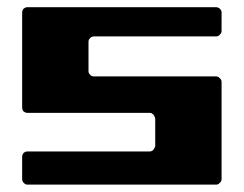

<svg xmlns="http://www.w3.org/2000/svg" viewBox="-20 -500 660 520"><path d="M580.1 -417Q580.1 -413.1 579.1 -411.1Q578.1 -408.2 575.2 -406.2Q573.2 -403.3 570.3 -402.3Q568.4 -401.4 565.4 -401.4Q482.4 -401.4 400.4 -401.4Q317.4 -401.4 235.4 -401.4Q231.4 -401.4 229.5 -400.4Q226.6 -399.4 224.6 -397.5Q222.7 -394.5 220.7 -392.6Q219.7 -389.6 219.7 -386.7Q219.7 -367.2 219.7 -347.7Q219.7 -327.1 219.7 -307.6Q219.7 -304.7 220.7 -301.8Q222.7 -299.8 224.6 -296.9Q226.6 -294.9 229.5 -293.9Q231.4 -293 235.4 -293Q317.4 -293 400.4 -293Q482.4 -293 565.4 -293Q568.4 -293 570.3 -292Q573.2 -291 575.2 -288.1Q578.1 -286.1 579.1 -283.2Q580.1 -281.2 580.1 -277.3Q580.1 -211.9 580.1 -146.5Q580.1 -81.1 580.1 -14.6Q580.1 -11.7 579.1 -9.8Q578.1 -6.8 575.2 -4.9Q573.2 -2 570.3 -1Q568.4 0 565.4 0Q437.5 0 309.6 0Q182.6 0 54.7 0Q51.8 0 48.8 -1Q46.9 -2 43.9 -4.9Q42 -6.8 41 -9.8Q40 -11.7 40 -14.6Q40 -30.3 40 -44.9Q40 -60.5 40 -75.2Q40 -78.1 41 -81.1Q42 -83 43.9 -85.9Q46.9 -87.9 48.8 -88.9Q51.8 -89.8 54.7 -89.8Q137.7 -89.8 219.7 -89.8Q302.7 -89.8 384.8 -89.8Q387.7 -89.8 390.6 -90.8Q393.6 -91.8 395.5 -94.7Q397.5 -96.7 398.4 -99.6Q400.4 -101.6 400.4 -105.5Q400.4 -124 400.4 -141.6Q400.4 -160.2 400.4 -178.7Q400.4 -181.6 398.4 -184.6Q397.5 -187.5 395.5 -189.5Q393.6 -191.4 390.6 -193.4Q387.7 -194.3 384.8 -194.3Q302.7 -194.3 219.7 -194.3Q137.7 -194.3 54.7 -194.3Q51.8 -194.3 48.8 -195.3Q46.9 -196.3 43.9 -198.2Q42 -200.2 41 -203.1Q40 -206.1 40 -209Q40 -273.4 40 -336.9Q40 -401.4 40 -465.8Q40 -468.8 41 -471.7Q42 -473.6 43.9 -476.6Q46.9 -478.5 48.8 -479.5Q51.8 -480.5 54.7 -480.5Q182.6 -480.5 309.6 -480.5Q437.5 -480.5 565.4 -480.5Q568.4 -480.5 570.3 -479.5Q573.2 -478.5 575.2 -476.6Q578.1 -473.6 579.1 -471.7Q580.1 -468.8 580.1 -465.8Q580.1 -453.1 580.1 -441.4Q580.1 -428.7 580.1 -417Z"/></svg>

Font: pil love
Style: regular
Weight: 400
Designer: pierpaolo belleggia, riccardo antolini, manuela ilari
Foundry: pil communication
Version: Version 1.2